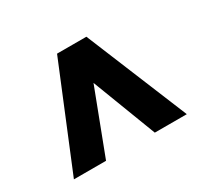

<svg xmlns="http://www.w3.org/2000/svg" viewBox="-87 -824 611 581"><g transform="rotate(-30 218.5 -533.5)"><path d="M218.8 -579.1 133.8 -356H21.5L167.5 -710.9H270L416 -356H304.2Z"/></g></svg>

Font: Vazir FD-UI
Style: Bold-FD-UI
Weight: 700
Designer: Saber Rastikerdar
Foundry: Saber Rastikerdar
Version: Version 30.0.0